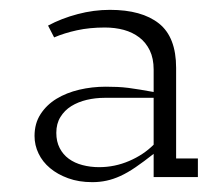

<svg xmlns="http://www.w3.org/2000/svg" viewBox="-20 -829 449 388"><path d="M290.5 -471.2V-518.1Q270 -502 253.9 -491Q237.8 -480 223.4 -473.4Q209 -466.8 195.3 -463.9Q181.6 -460.9 166.5 -460.9Q139.2 -460.9 117.7 -468.8Q96.2 -476.6 81.1 -489.3Q65.9 -502 57.9 -518.8Q49.8 -535.6 49.8 -554.2Q49.8 -579.6 62 -598.4Q74.2 -617.2 94.2 -629.4Q114.3 -641.6 140.1 -647.7Q166 -653.8 193.8 -653.8Q206.1 -653.8 217 -653.3Q228 -652.8 239.3 -651.4Q250.5 -649.9 262.9 -647.9Q275.4 -646 290.5 -643.1V-688.5Q290.5 -710.9 282.7 -727.1Q274.9 -743.2 261.5 -753.4Q248 -763.7 230.2 -768.6Q212.4 -773.4 191.9 -773.4Q161.1 -773.4 135.5 -767.8Q109.9 -762.2 89.4 -753.4L77.1 -777.3Q104.5 -792 137 -800.5Q169.4 -809.1 202.1 -809.1Q266.6 -809.1 301.3 -781.5Q335.9 -753.9 335.9 -691.9V-508.8H379.9V-471.2ZM290.5 -631.3H190.9Q172.9 -631.3 155.3 -627.2Q137.7 -623 124 -614.5Q110.4 -606 102.1 -592.5Q93.8 -579.1 93.8 -560.5Q93.8 -543 100.6 -529.8Q107.4 -516.6 119.1 -508.1Q130.9 -499.5 146.7 -495.4Q162.6 -491.2 180.2 -491.2Q211.9 -491.2 241 -503.7Q270 -516.1 290.5 -536.6Z"/></svg>

Font: Twentytwelve Slab Light
Style: TwentytwelveSlab
Weight: 300
Designer: Domenico Catapano
Version: Version 1.00 2012